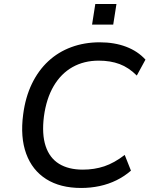

<svg xmlns="http://www.w3.org/2000/svg" viewBox="-20 -924 754 953"><path d="M383 9Q279 9 209.5 -35Q140 -79 110 -161Q80 -243 95 -356Q106 -441 138 -507.5Q170 -574 219.5 -620Q269 -666 334 -690Q399 -714 475 -714Q548 -714 606 -692Q664 -670 702 -628L659 -549Q619 -589 573.5 -606Q528 -623 470 -623Q397 -623 340 -591Q283 -559 246.5 -497Q210 -435 198 -346Q187 -258 206.5 -199Q226 -140 273 -111Q320 -82 391 -82Q448 -82 497.5 -98.5Q547 -115 599 -155L630 -77Q598 -49 558.5 -29.5Q519 -10 474.5 -0.5Q430 9 383 9ZM437 -802 453 -904H558L542 -802Z"/></svg>

Font: Nunito Sans 7pt Medium
Style: Italic
Weight: 500
Italic angle: -9°
Designer: Vernon Adams
Foundry: Vernon Adams
Version: Version 3.101;gftools[0.9.27]